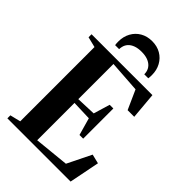

<svg xmlns="http://www.w3.org/2000/svg" viewBox="-282 -1090 1199 1199"><g transform="rotate(45 318.0 -490.0)"><path d="M94.5 -43.5V-699.5L25 -716.5V-743H562.5L578 -567H519.5L462.5 -694L253 -708.5V-398L384 -403L416.5 -511.5H449V-245H416.5L384 -360L253 -364.5V-35L483.5 -58L561.5 -216.5L623 -201.5L583 0H24.5V-26.5ZM323.5 -980.5Q367.5 -980.5 401 -961Q434.5 -941.5 453.2 -907.2Q472 -873 472 -829Q472 -819.5 471.5 -813Q471 -806.5 470 -799H434.5Q434.5 -803.5 434.2 -808.8Q434 -814 432.5 -820Q428 -840.5 414 -855.5Q400 -870.5 377.5 -878.8Q355 -887 323.5 -887Q292.5 -887 269.8 -878.8Q247 -870.5 233.2 -855.5Q219.5 -840.5 215 -820Q213.5 -814 213 -808.8Q212.5 -803.5 212.5 -799H177Q176 -806.5 175.5 -813Q175 -819.5 175 -829Q175 -873 193.8 -907.2Q212.5 -941.5 246 -961Q279.5 -980.5 323.5 -980.5Z"/></g></svg>

Font: Merriweather 120pt
Style: Bold
Weight: 700
Designer: Eben Sorkin
Foundry: Eben Sorkin
Version: Version 2.100